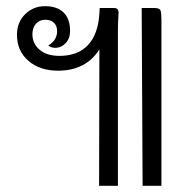

<svg xmlns="http://www.w3.org/2000/svg" viewBox="-20 -602 632 622"><path d="M364 -561Q364 -555 363 -539Q362 -523 362 -505V0H301L302 -442Q258 -373 168 -373Q109 -373 72 -405Q35 -437 35 -489Q35 -530 61.5 -556Q88 -582 126 -582Q165 -582 186 -561.5Q207 -541 207 -502Q207 -477 192.5 -462Q178 -447 158 -447Q152 -447 145.5 -449.5Q139 -452 137 -455Q165 -472 165 -501Q165 -518 155 -528Q145 -538 126 -538Q108 -538 96.5 -525Q85 -512 85 -491Q85 -461 108 -441Q131 -421 173 -421Q232 -421 265 -456Q298 -491 302 -559L303 -576H350Q364 -576 364 -561ZM503 -534V0H442L439 -576H481Q497 -576 500 -568Q503 -560 503 -534Z"/></svg>

Font: Krub
Style: Regular
Weight: 400
Designer: Ekaluck Peanpanawate
Foundry: Cadson Demak Co.,Ltd.
Version: Version 1.000; ttfautohint (v1.6)